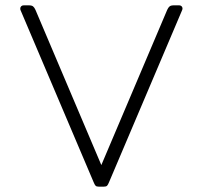

<svg xmlns="http://www.w3.org/2000/svg" viewBox="-20 -700 760 720"><path d="M331 -17 57 -662Q56 -664 56 -668Q56 -673 59.5 -676.5Q63 -680 69 -680H88Q99 -680 104 -676Q109 -672 113 -663L360 -81L607 -663Q611 -672 616 -676Q621 -680 632 -680H651Q659 -680 662.5 -674.5Q666 -669 663 -662L389 -17Q385 -7 381.5 -3.5Q378 0 369 0H351Q342 0 338.5 -3.5Q335 -7 331 -17Z"/></svg>

Font: Mitr ExtraLight
Style: Regular
Weight: 250
Designer: Thanarat Vachiruckul
Foundry: Cadson Demak Co.,Ltd.
Version: Version 1.000